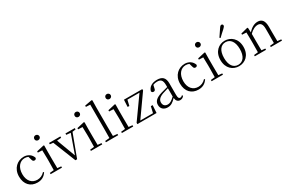

<svg xmlns="http://www.w3.org/2000/svg" viewBox="137 -2163 5250 3530"><g transform="rotate(-30 2761.5 -398.0)"><path d="M294 14C387 14 446 -25 490 -91L474 -104C429 -55 376 -32 316 -32C204 -32 125 -115 125 -258C125 -404 204 -495 308 -495C333 -495 357 -491 382 -480L403 -408C410 -379 423 -366 449 -366C469 -366 482 -376 488 -399C464 -477 392 -526 306 -526C172 -526 50 -426 50 -250C50 -85 148 14 294 14Z M692 -655C721 -655 747 -676 747 -707C747 -738 721 -760 692 -760C662 -760 639 -738 639 -707C639 -676 662 -655 692 -655ZM662 0H817V-27L738 -35L736 -227V-378L738 -515L726 -523L571 -487V-461L662 -457C664 -407 666 -352 666 -285V-227C666 -173 665 -91 663 -36L576 -27V0Z M1186 -483 1277 -474 1136 -76 987 -475 1078 -483V-512H838V-483L907 -476L1099 6H1135L1314 -474L1384 -483V-512H1186Z M1547 -655C1576 -655 1602 -676 1602 -707C1602 -738 1576 -760 1547 -760C1517 -760 1494 -738 1494 -707C1494 -676 1517 -655 1547 -655ZM1517 0H1672V-27L1593 -35L1591 -227V-378L1593 -515L1581 -523L1426 -487V-461L1517 -457C1519 -407 1521 -352 1521 -285V-227C1521 -173 1520 -91 1518 -36L1431 -27V0Z M1843 0H2010V-27L1919 -36L1917 -227V-639L1920 -793L1905 -802L1756 -774V-747L1846 -743V-227L1844 -36L1750 -27V0Z M2205 -655C2234 -655 2260 -676 2260 -707C2260 -738 2234 -760 2205 -760C2175 -760 2152 -738 2152 -707C2152 -676 2175 -655 2205 -655ZM2175 0H2330V-27L2251 -35L2249 -227V-378L2251 -515L2239 -523L2084 -487V-461L2175 -457C2177 -407 2179 -352 2179 -285V-227C2179 -173 2178 -91 2176 -36L2089 -27V0Z M2417 0H2825L2835 -162H2797L2767 -30H2497L2818 -484V-512H2428L2420 -364L2456 -361L2484 -481H2740L2417 -27Z M3322 13C3357 13 3386 -2 3406 -33L3391 -49C3375 -32 3363 -26 3346 -26C3317 -26 3302 -45 3302 -111V-354C3302 -476 3246 -526 3134 -526C3027 -526 2955 -479 2934 -398C2938 -377 2952 -365 2974 -365C2997 -365 3012 -376 3017 -407L3033 -478C3062 -490 3090 -495 3117 -495C3197 -495 3233 -466 3233 -354V-316C3188 -305 3139 -292 3095 -279C2967 -241 2920 -190 2920 -114C2920 -31 2980 14 3057 14C3129 14 3174 -18 3235 -83C3242 -23 3269 13 3322 13ZM3233 -115C3167 -52 3129 -32 3087 -32C3029 -32 2991 -64 2991 -126C2991 -179 3023 -221 3109 -253C3146 -266 3190 -279 3233 -291Z M3712 14C3805 14 3864 -25 3908 -91L3892 -104C3847 -55 3794 -32 3734 -32C3622 -32 3543 -115 3543 -258C3543 -404 3622 -495 3726 -495C3751 -495 3775 -491 3800 -480L3821 -408C3828 -379 3841 -366 3867 -366C3887 -366 3900 -376 3906 -399C3882 -477 3810 -526 3724 -526C3590 -526 3468 -426 3468 -250C3468 -85 3566 14 3712 14Z M4110 -655C4139 -655 4165 -676 4165 -707C4165 -738 4139 -760 4110 -760C4080 -760 4057 -738 4057 -707C4057 -676 4080 -655 4110 -655ZM4080 0H4235V-27L4156 -35L4154 -227V-378L4156 -515L4144 -523L3989 -487V-461L4080 -457C4082 -407 4084 -352 4084 -285V-227C4084 -173 4083 -91 4081 -36L3994 -27V0Z M4572 14C4699 14 4818 -74 4818 -255C4818 -435 4697 -526 4572 -526C4448 -526 4328 -435 4328 -255C4328 -75 4446 14 4572 14ZM4572 -16C4469 -16 4405 -101 4405 -254C4405 -407 4469 -495 4572 -495C4675 -495 4740 -407 4740 -254C4740 -101 4675 -16 4572 -16ZM4517 -620 4534 -606C4577 -647 4618 -687 4659 -722C4687 -748 4698 -763 4698 -779C4698 -799 4683 -810 4668 -810C4650 -810 4637 -799 4617 -768C4585 -719 4551 -670 4517 -620Z M5335 0H5488V-27L5409 -35L5407 -227V-338C5407 -474 5357 -526 5271 -526C5205 -526 5137 -494 5068 -417L5063 -515L5050 -523L4906 -486V-461L4996 -456C4998 -406 4999 -353 4999 -285V-227L4997 -36L4911 -27V0H5149V-27L5071 -35L5069 -227V-384C5139 -455 5199 -475 5242 -475C5302 -475 5338 -440 5338 -339V-227L5336 -36L5250 -27V0Z"/></g></svg>

Font: Noto Serif CJK TC Light
Style: Regular
Weight: 300
Designer: Ryoko NISHIZUKA 西塚涼子 (kana & ideographs); Frank Grießhammer (Latin, Greek & Cyrillic); Wenlong ZHANG 张文龙 (bopomofo); San
Foundry: Adobe
Version: Version 2.001;hotconv 1.1.0;makeotfexe 2.6.0